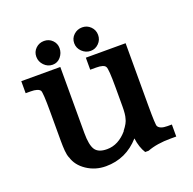

<svg xmlns="http://www.w3.org/2000/svg" viewBox="-100 -629 738 735"><g transform="rotate(-20 268.5 -262.0)"><path d="M152 -528Q172 -528 185.5 -514.5Q199 -501 199 -482Q199 -462 186 -446.5Q173 -431 153 -431Q133 -431 118.5 -446Q104 -461 104 -481Q104 -501 118 -514.5Q132 -528 152 -528ZM307 -527Q327 -527 341 -513Q355 -499 355 -479Q355 -459 341 -445Q327 -431 308 -431Q288 -431 273 -445.5Q258 -460 258 -480Q258 -500 272.5 -513.5Q287 -527 307 -527ZM443 -158Q443 -79 447 -74Q455 -60 485 -60H503V-11H480Q424 -11 385 4H371Q355 -21 350 -59Q294 4 212 4Q169 4 134.5 -19Q100 -42 90 -77V-76Q85 -88 83.5 -106Q82 -124 82 -147V-268Q82 -342 77 -352Q69 -364 38 -364H18V-413H177V-144Q177 -95 190 -75.5Q203 -56 238 -56Q285 -56 322 -100H321Q341 -125 344 -142Q349 -157 349 -191V-268Q349 -343 343 -352Q337 -364 305 -364H281V-413H443Z"/></g></svg>

Font: New Athena Unicode
Style: Bold
Weight: 700
Designer: J. Rusten 1997; rev. by R. Hancock 2001, 2002, rev. by D. Mastronarde 2002-2021
Foundry: Society for Classical Studies (formerly American Philological Association)
Version: Version 5.008